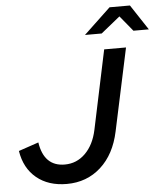

<svg xmlns="http://www.w3.org/2000/svg" viewBox="-61 -979 899 1042"><g transform="rotate(-5 388.5 -457.5)"><path d="M261 10Q161 10 96.5 -43Q32 -96 17 -191L126 -228Q146 -96 259 -96Q324 -96 371 -142.5Q418 -189 435 -269L526 -700H645L549 -251Q523 -128 446.5 -59Q370 10 261 10ZM429 -787 575 -925H686L777 -787H693L624 -871L520 -787Z"/></g></svg>

Font: Red Hat Text Medium
Style: Italic
Weight: 500
Italic angle: -12°
Designer: Pentagram, MCKL
Foundry: Pentagram, MCKL
Version: Version 1.023; ttfautohint (v1.8.3)